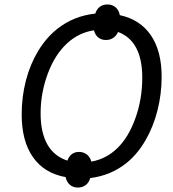

<svg xmlns="http://www.w3.org/2000/svg" viewBox="-20 -783 768 852"><path d="M271 2.9Q176.3 -14.2 126.2 -85.7Q76.2 -157.2 76.2 -274.9Q76.2 -353.5 95 -425.8Q113.8 -498 149.2 -556.6Q184.6 -615.2 233.4 -654.3Q306.6 -712.4 402.8 -722.7Q409.2 -742.7 423.1 -752.9Q437 -763.2 457.5 -763.2Q477.5 -763.2 492.4 -751Q507.3 -738.8 511.7 -715.8Q602.1 -696.3 649.7 -626.2Q697.3 -556.2 697.3 -442.4Q697.3 -365.7 678.7 -292.7Q660.2 -219.7 625.2 -159.7Q590.3 -99.6 543.5 -61.5Q474.6 -4.9 380.4 7.3Q374.5 27.8 359.9 38.6Q345.2 49.3 324.7 49.3Q304.7 49.3 290.3 37.1Q275.9 24.9 271 2.9ZM397 -648.4Q329.6 -638.7 277.3 -590.3Q225.1 -542 193.8 -460.9Q160.2 -372.6 160.2 -280.3Q160.2 -194.8 190.4 -141.8Q220.7 -88.9 279.3 -70.3Q285.6 -89.4 298.8 -99.1Q312 -108.9 331.1 -108.9Q350.1 -108.9 365 -97.7Q379.9 -86.4 385.3 -65.9Q451.7 -77.6 501.2 -126Q550.8 -174.3 580.6 -257.8Q611.3 -342.8 611.3 -438.5Q611.3 -601.1 503.9 -641.1Q496.6 -624.5 482.7 -615Q468.8 -605.5 450.2 -605.5Q430.2 -605.5 416.3 -616.5Q402.3 -627.4 397 -648.4Z"/></svg>

Font: Viking Open Sans
Style: Italic
Weight: 400
Italic angle: -12°
Foundry: Ascender Corporation
Version: Version 2.000